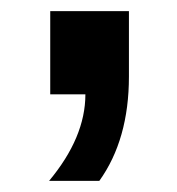

<svg xmlns="http://www.w3.org/2000/svg" viewBox="-20 -169 318 344"><path d="M211 -149V-32Q211 81 158 155H68Q133 77 133 0H70V-149Z"/></svg>

Font: Libra Sans
Style: Bold
Weight: 700
Foundry: Context Ltd
Version: Version 1.000